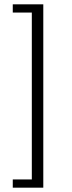

<svg xmlns="http://www.w3.org/2000/svg" viewBox="-20 -706 333 887"><path d="M39 161V123H127V-648H39V-686H180V161Z"/></svg>

Font: Chivo Medium Thin
Style: Regular
Weight: 250
Version: Version 2.002